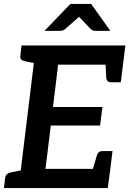

<svg xmlns="http://www.w3.org/2000/svg" viewBox="-23 -951 654 971"><path d="M71 0 159 -721H611L599 -624H271L245 -410H495L483 -316H234L207 -97H535L522 0ZM440 -73 466 -162Q469 -175 476.5 -181Q484 -187 496 -187H546L535 -97ZM510 -648 599 -624 588 -535H538Q527 -535 521 -541Q515 -547 514 -559ZM186 -721 162 -629 100 -642Q89 -645 83.5 -651.5Q78 -658 80 -670L86 -721ZM-3 0 3 -52Q5 -64 12 -70Q19 -76 31 -79L96 -92L97 0ZM202 -795 333 -931H438L535 -795H460Q446 -795 437 -803L377 -866L305 -803Q301 -799 294 -797Q287 -795 280 -795Z"/></svg>

Font: Aleo SemiBold
Style: Italic
Weight: 600
Italic angle: -7°
Designer: Alessio Laiso
Foundry: Alessio Laiso
Version: Version 2.001;gftools[0.9.29]